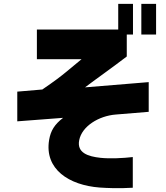

<svg xmlns="http://www.w3.org/2000/svg" viewBox="-20 -880 856 989"><path d="M708 -702H784V-860H708ZM69 -255 305 -273C261 -239 241 -207 233 -159C208 -8 336 74 493 86C533 89 589 90 615 89L664 87V-71C613 -65 545 -62 498 -67C433 -74 375 -93 388 -158C402 -230 489 -283 576 -290L746 -304V-457L418 -430C469 -469 552 -527 633 -589V-702H665V-860H589V-728H170V-575H400L319 -508C291 -485 261 -462 198 -419L69 -408Z"/></svg>

Font: コーポレート・ロゴ ver3 Bold
Style: Regular
Weight: 700
Designer: [KANA_main] LOGOTYPE.JP [Source Han Sans] Ryoko NISHIZUKA 西塚涼子 (kana, bopomofo & ideographs); Paul D. Hunt (Latin, Greek
Version: Version 12.001;FEAKit 1.0